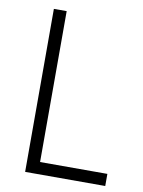

<svg xmlns="http://www.w3.org/2000/svg" viewBox="-81 -756 603 812"><g transform="rotate(10 221.0 -350.0)"><path d="M84 -700H139V-52H428V0H84Z"/></g></svg>

Font: Renner* Light
Style: Light
Weight: 300
Version: Version 003.000 ; ttfautohint (v0.97) -l 8 -r 50 -G 200 -x 1